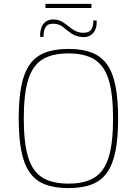

<svg xmlns="http://www.w3.org/2000/svg" viewBox="-20 -953 702 985"><path d="M331 -702Q402 -702 451 -683Q500 -664 529.5 -622Q559 -580 572.5 -512Q586 -444 586 -345Q586 -246 572.5 -178Q559 -110 529.5 -68Q500 -26 451 -7Q402 12 331 12Q260 12 211 -7Q162 -26 132.5 -68Q103 -110 89.5 -178Q76 -246 76 -345Q76 -444 89.5 -512Q103 -580 132.5 -622Q162 -664 211 -683Q260 -702 331 -702ZM331 -679Q246 -679 196 -647Q146 -615 124 -542Q102 -469 102 -345Q102 -221 124 -148Q146 -75 196 -43Q246 -11 331 -11Q416 -11 466 -43Q516 -75 538 -148Q560 -221 560 -345Q560 -469 538 -542Q516 -615 466 -647Q416 -679 331 -679ZM261 -853Q283 -851 299.5 -841Q316 -831 331 -818.5Q346 -806 362.5 -796.5Q379 -787 401 -785Q432 -783 445.5 -798Q459 -813 459 -848H476Q478 -805 457 -782.5Q436 -760 401 -763Q368 -766 346 -781.5Q324 -797 305 -813Q286 -829 261 -831Q230 -834 216.5 -817.5Q203 -801 203 -764H186Q185 -795 194 -815.5Q203 -836 220.5 -845.5Q238 -855 261 -853ZM449 -912H213V-933H449Z"/></svg>

Font: Exo 2 Thin
Style: Regular
Weight: 250
Designer: Natanael Gama
Foundry: Natanael Gama
Version: Version 2.010